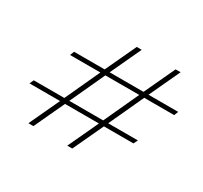

<svg xmlns="http://www.w3.org/2000/svg" viewBox="-111 -751 844 800"><g transform="rotate(30 311.0 -351.5)"><path d="M470 -434 393 -267H536L526 -247H384L316 -101H292L360 -247H197L129 -101H105L173 -247H26L35 -267H182L259 -434H113L121 -454H268L337 -602H361L292 -454H455L524 -602H548L479 -454H622L614 -434ZM446 -434H283L206 -267H369Z"/></g></svg>

Font: Playfair Display SC Black
Style: Italic
Weight: 900
Italic angle: -14°
Designer: Claus Eggers Sørensen
Foundry: Claus Eggers Sørensen
Version: Version 1.200; ttfautohint (v1.6)